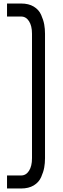

<svg xmlns="http://www.w3.org/2000/svg" viewBox="-20 -862 361 1092"><path d="M20 136H100Q128 136 145 109.5Q162 83 162 38V-670Q162 -715 145 -741.5Q128 -768 100 -768H20V-842H100Q143 -842 172 -824.5Q201 -807 214 -777.5Q227 -748 231.5 -723Q236 -698 236 -670V38Q236 66 231.5 91Q227 116 214 145.5Q201 175 172 192.5Q143 210 100 210H20Z"/></svg>

Font: Mina
Style: Regular
Weight: 400
Version: Version 1.000